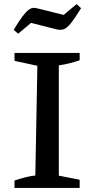

<svg xmlns="http://www.w3.org/2000/svg" viewBox="-20 -920 446 940"><path d="M51 0V-36Q77 -45 102.5 -51.5Q128 -58 153 -61L163 -598L51 -622V-661H370V-625Q347 -617 321.5 -610.5Q296 -604 268 -600V-60L370 -40V0ZM69 -755 47 -774Q73 -817 90.5 -840Q108 -863 120.5 -872Q133 -881 143.5 -881.5Q154 -882 167 -878L292 -847L355 -900L377 -880Q345 -828 325.5 -804.5Q306 -781 291 -776.5Q276 -772 258 -776L132 -808Z"/></svg>

Font: Piazzolla Thin SemiBold
Style: Regular
Weight: 600
Version: Version 2.005